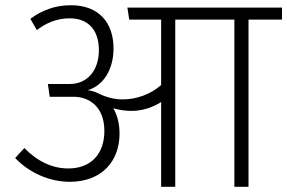

<svg xmlns="http://www.w3.org/2000/svg" viewBox="-20 -714 1098 734"><path d="M1058 -685H467L474 -639H596V-389C557 -354 502 -334 449 -334C417 -334 386 -342 356 -357C342 -364 328 -368 315 -369C376 -387 414 -449 414 -529C414 -626 359 -694 251 -694C188 -694 138 -673 96 -642L121 -599C153 -624 195 -644 246 -644C318 -644 358 -599 358 -522C358 -446 315 -393 247 -393H163L170 -344H262C319 -344 379 -308 379 -213C379 -128 330 -70 241 -70C181 -70 124 -96 73 -148L38 -110C90 -55 167 -19 247 -19C368 -19 437 -97 437 -203C437 -242 428 -275 413 -300C435 -294 458 -290 481 -290C525 -290 563 -303 596 -324V0H650V-639H876V0H930V-639H1058Z"/></svg>

Font: FiraGO Light
Style: Regular
Weight: 300
Designer: bBox Type
Foundry: bBox Type GmbH
Version: Version 1.001;PS 001.001;hotconv 1.0.88;makeotf.lib2.5.64775